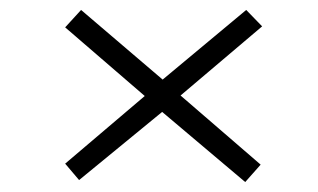

<svg xmlns="http://www.w3.org/2000/svg" viewBox="-20 -514 640 386"><path d="M473 -148 306 -289 139 -152 111 -185 271 -321 111 -459 143 -494 307 -354 475 -494 507 -461 343 -322 504 -183Z"/></svg>

Font: Inconsolata Expanded Light
Style: Regular
Weight: 300
Width: 7
Monospace: yes
Designer: Raph Levien, Cyreal, Brenton Simpson
Foundry: Raph Levien, Cyreal, Google
Version: Version 3.001; ttfautohint (v1.8.2.53-6de2)